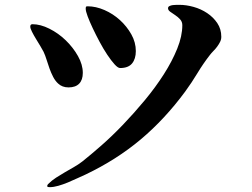

<svg xmlns="http://www.w3.org/2000/svg" viewBox="-20 -734 1040 793"><path d="M674 -700Q674 -706 680 -709Q686 -712 694 -713Q702 -714 709.5 -714Q717 -714 721 -714Q749 -714 779.5 -705.5Q810 -697 835.5 -680Q861 -663 877.5 -638.5Q894 -614 894 -582Q894 -571 889 -561Q884 -551 877 -541.5Q870 -532 861.5 -523.5Q853 -515 847 -507Q819 -471 795.5 -432Q772 -393 745 -356Q661 -242 561 -158Q461 -74 333 -13Q319 -7 300 2Q281 11 260.5 19.5Q240 28 220.5 33.5Q201 39 186 39Q184 39 179.5 38.5Q175 38 175 34Q175 30 179 26Q194 11 212 -0.5Q230 -12 248 -22.5Q266 -33 284.5 -43.5Q303 -54 320 -67Q354 -94 398.5 -133Q443 -172 488.5 -219.5Q534 -267 578 -320Q622 -373 656.5 -427Q691 -481 712 -533Q733 -585 733 -630Q733 -644 724 -654Q715 -664 703.5 -671.5Q692 -679 683 -685.5Q674 -692 674 -700ZM334 -698Q334 -703 335 -705.5Q336 -708 342 -708Q376 -708 411.5 -692.5Q447 -677 475.5 -651Q504 -625 522.5 -592Q541 -559 541 -523Q541 -491 525.5 -472Q510 -453 476 -453Q467 -453 453 -468.5Q439 -484 423 -508Q407 -532 391.5 -561Q376 -590 363 -617.5Q350 -645 342 -666.5Q334 -688 334 -698ZM105 -624Q105 -634 114 -634Q147 -634 184 -615.5Q221 -597 251.5 -567.5Q282 -538 302 -502.5Q322 -467 322 -433Q322 -404 307 -388.5Q292 -373 263 -373Q237 -373 220 -389Q208 -400 199.5 -416.5Q191 -433 184.5 -451Q178 -469 172.5 -487Q167 -505 160 -520Q156 -528 147 -543Q138 -558 128.5 -573.5Q119 -589 112 -603Q105 -617 105 -624Z"/></svg>

Font: SoukouMincho
Style: Regular
Weight: 400
Designer: Dr. Ken Lunde (project architect, glyph set definition & overall production); Masataka HATTORI  (production & ideograph 
Foundry: Adobe Systems Incorporated
Version: Version 1.00